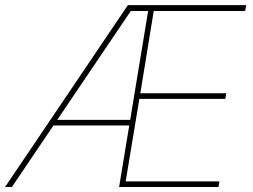

<svg xmlns="http://www.w3.org/2000/svg" viewBox="-33 -748 1012 768"><path d="M-12.7 0 478.5 -727.5H952.1L947.3 -704.1H582L528.3 -375H872.1L868.2 -352.5H524.4L469.7 -22.5H844.7L840.8 0H443.4L559.6 -704.1H490.2L14.6 0ZM170.9 -246.1 174.8 -268.6H501L497.1 -246.1Z"/></svg>

Font: Inter Tight Thin
Style: Italic
Weight: 250
Italic angle: -9.39999°
Designer: Rasmus Andersson
Foundry: rsms
Version: Version 3.004